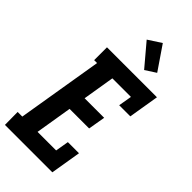

<svg xmlns="http://www.w3.org/2000/svg" viewBox="-307 -1046 1111 1111"><g transform="rotate(45 248.0 -490.5)"><path d="M-6 0 -7 -105H31L118 -630H94V-735H503L472 -548H381L395 -630H243L211 -435H371L353 -330H193L156 -105H308L322 -187H413L382 0ZM339 -794 225 -929 305 -981 404 -836Z"/></g></svg>

Font: Iosevka Curly Slab Extrabold
Style: Italic
Weight: 800
Italic angle: -9°
Monospace: yes
Designer: Belleve Invis
Foundry: Belleve Invis
Version: Version 22.1.2; ttfautohint (v1.8.4)